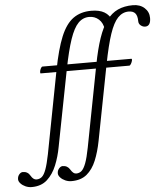

<svg xmlns="http://www.w3.org/2000/svg" viewBox="-210 -771 957 1096"><g transform="rotate(-5 268.5 -223.0)"><path d="M-73 269Q-91 269 -108 261.5Q-125 254 -136 242Q-147 230 -147 218Q-147 202 -137.5 190.5Q-128 179 -116 179Q-88 179 -74 204Q-67 216 -59 222Q-51 228 -42 228Q-24 228 -11 217Q2 206 13 176Q24 146 35 91L126 -383Q149 -503 178 -573Q207 -643 249.5 -673.5Q292 -704 353 -704Q399 -704 427.5 -687.5Q456 -671 472 -634L421 -591Q416 -629 393 -649.5Q370 -670 338 -670Q302 -670 275.5 -643Q249 -616 227.5 -553Q206 -490 185 -383L100 54Q90 109 70 158Q50 207 16 238Q-18 269 -73 269ZM35 -373Q31 -373 32 -382.5Q33 -392 38 -401.5Q43 -411 48 -411H295Q300 -411 298 -401.5Q296 -392 290.5 -382.5Q285 -373 280 -373ZM156 255Q138 255 121 247.5Q104 240 93 228Q82 216 82 204Q82 188 92 176.5Q102 165 113 165Q127 165 137.5 171Q148 177 155 189Q163 202 170.5 208Q178 214 187 214Q205 214 218 202.5Q231 191 242.5 160.5Q254 130 265 73L355 -394Q372 -483 393 -544.5Q414 -606 441.5 -643.5Q469 -681 506 -698Q543 -715 592 -715Q633 -715 658.5 -692Q684 -669 684 -634Q684 -611 676 -599Q668 -587 652 -587Q639 -587 627 -596.5Q615 -606 615 -622Q615 -652 603 -666.5Q591 -681 565 -681Q530 -681 503.5 -653.5Q477 -626 456 -563.5Q435 -501 414 -394L330 40Q318 102 298 150.5Q278 199 244.5 227Q211 255 156 255ZM261 -373Q257 -373 258 -382.5Q259 -392 264 -401.5Q269 -411 274 -411H557Q562 -411 560 -401.5Q558 -392 552.5 -382.5Q547 -373 542 -373Z"/></g></svg>

Font: Junicode VF
Style: Italic
Weight: 400
Italic angle: -11°
Designer: Peter S. Baker
Version: Version 2.209